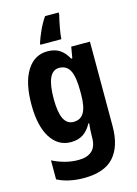

<svg xmlns="http://www.w3.org/2000/svg" viewBox="-145 -843 830 1160"><g transform="rotate(-15 269.5 -263.0)"><path d="M215 -557Q259 -557 289.5 -538Q320 -519 343 -477H350L362 -547H479V-18Q479 107 420 173.5Q361 240 232 240Q136 240 66 204V85Q147 126 228 126Q283 126 312.5 99.5Q342 73 342 15V4Q342 -11 343.5 -32.5Q345 -54 347 -72H342Q320 -31 289 -10.5Q258 10 212 10Q132 10 85.5 -63.5Q39 -137 39 -271Q39 -407 86 -482Q133 -557 215 -557ZM257 -442Q178 -442 178 -269Q178 -185 198 -144.5Q218 -104 259 -104Q304 -104 324.5 -140.5Q345 -177 345 -252V-278Q345 -363 324.5 -402.5Q304 -442 257 -442ZM342 -753Q333 -718 325.5 -676.5Q318 -635 316 -606H185V-616Q197 -652 215 -691.5Q233 -731 257 -766H342Z"/></g></svg>

Font: Noto Sans Myanmar UI Condensed
Style: Bold
Weight: 700
Width: 3
Designer: Monotype Design Team
Foundry: Monotype Imaging Inc.
Version: Version 2.103; ttfautohint (v1.8.4.7-5d5b)